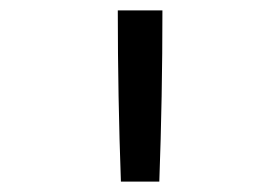

<svg xmlns="http://www.w3.org/2000/svg" viewBox="-20 -792 540 370"><path d="M213 -442Q210 -524 208.5 -606.5Q207 -689 207 -772H293Q293 -689 291.5 -606.5Q290 -524 287 -442Z"/></svg>

Font: Iosevka Slab
Style: Regular
Weight: 400
Monospace: yes
Designer: Belleve Invis
Foundry: Belleve Invis
Version: Version 11.2.4; ttfautohint (v1.8.3)